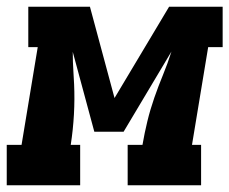

<svg xmlns="http://www.w3.org/2000/svg" viewBox="-53 -550 681 570"><path d="M-33 0V-120H11L59 -410H31V-530H214L287 -259L449 -530H608V-410H565L517 -120H544V0H326V-120H370Q376 -155 384.5 -190Q393 -225 405 -259.5Q417 -294 431 -328Q445 -362 456 -397L314 -159H227L163 -396Q163 -381 163.5 -366Q164 -351 165 -336L167 -300Q169 -256 166.5 -210.5Q164 -165 157 -120H185V0Z"/></svg>

Font: Iosevka Curly Slab HvExObl
Style: Regular
Weight: 900
Width: 7
Italic angle: -9°
Monospace: yes
Designer: Belleve Invis
Foundry: Belleve Invis
Version: Version 11.1.0; ttfautohint (v1.8.3)